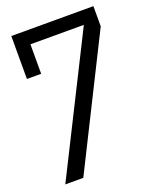

<svg xmlns="http://www.w3.org/2000/svg" viewBox="-140 -831 735 912"><g transform="rotate(-20 227.5 -375.0)"><path d="M445 -648 121 0H30L372 -682H102V-533H30V-750H445Z"/></g></svg>

Font: Kelly Slab
Style: Regular
Weight: 400
Designer: Denis Masharov
Foundry: Denis Masharov
Version: Version 1.001